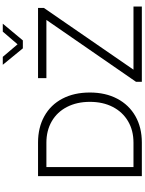

<svg xmlns="http://www.w3.org/2000/svg" viewBox="150 -1188 1038 1378"><g transform="rotate(-90 669.0 -499.0)"><path d="M94 -745H335Q443 -745 524.5 -699.5Q606 -654 650 -570Q694 -486 694 -373Q694 -261 649.5 -176.5Q605 -92 524 -46Q443 0 335 0H94ZM334 -60Q422 -60 488 -99Q554 -138 590.5 -208.5Q627 -279 627 -373Q627 -466 590.5 -537Q554 -608 487.5 -646.5Q421 -685 334 -685H159V-60ZM771 -42 1215 -685H797V-745H1301V-703L858 -60H1311V0H771ZM950 -998 1040 -892 1131 -998H1188L1068 -854H1011L893 -998Z"/></g></svg>

Font: BLUETTI 2.0 Extralight
Style: Roman
Weight: 200
Designer: Stijn de Vries
Foundry: tokotype
Version: Version 2.005;October 31, 2023;FontCreator 14.0.0.2814 64-bi